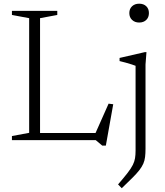

<svg xmlns="http://www.w3.org/2000/svg" viewBox="-20 -740 869 1014"><path d="M539 29H520L485.5 0H157V-37.5H517.5L477 -20.5L553.5 -192.5L578 -189.5ZM191.5 -644V0H43V-21.5L134 -38.5V-644L43 -661V-682.5H282.5V-661ZM715 -621Q692 -621 677.5 -634.8Q663 -648.5 663 -671Q663 -693.5 677.5 -707Q692 -720.5 715 -720.5Q738.5 -720.5 752.5 -707Q766.5 -693.5 766.5 -671Q766.5 -648.5 752.5 -634.8Q738.5 -621 715 -621ZM696 -392.5Q690.5 -395 676.2 -399.5Q662 -404 644.5 -409Q627 -414 611.5 -417.5V-434L744 -464.5H753.5L748.5 -399.5V45Q748.5 70 746.2 89Q744 108 736.8 124.5Q729.5 141 715.8 158.8Q702 176.5 679.2 199.2Q656.5 222 623 254L603.5 234Q635 197.5 653.8 173.2Q672.5 149 681.5 130.8Q690.5 112.5 693.2 95.2Q696 78 696 55.5Z"/></svg>

Font: Newsreader Light
Style: Regular
Weight: 300
Designer: Hugues Gentile
Foundry: Production Type
Version: Version 1.003